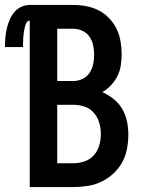

<svg xmlns="http://www.w3.org/2000/svg" viewBox="-61 -755 581 775"><path d="M59 0V-672Q52 -672 47.5 -665.5Q43 -659 41 -652Q39 -645 37.5 -638Q36 -631 35 -623.5Q34 -616 33.5 -609Q33 -602 32.5 -594.5Q32 -587 32 -579.5Q32 -572 32 -565H-41Q-41 -583 -39.5 -601.5Q-38 -620 -34 -638Q-30 -656 -23 -673Q-16 -690 -4.5 -704.5Q7 -719 24 -727Q41 -735 59 -735H235Q261 -735 287.5 -730Q314 -725 337.5 -713Q361 -701 379.5 -681.5Q398 -662 409.5 -638.5Q421 -615 425.5 -588.5Q430 -562 430 -536Q430 -513 426.5 -490.5Q423 -468 413 -448Q403 -428 387.5 -411.5Q372 -395 352 -383Q377 -372 398 -355Q419 -338 432.5 -315Q446 -292 451.5 -265.5Q457 -239 457 -212Q457 -183 451.5 -154Q446 -125 432 -99.5Q418 -74 396 -54Q374 -34 348 -21.5Q322 -9 293 -4.5Q264 0 235 0ZM170 -428H235Q254 -428 272 -436.5Q290 -445 300.5 -461Q311 -477 315 -496Q319 -515 319 -534Q319 -553 315 -572Q311 -591 300.5 -606.5Q290 -622 272 -630.5Q254 -639 235 -639H170ZM170 -96H235Q258 -96 280 -103.5Q302 -111 317.5 -128Q333 -145 339.5 -168Q346 -191 346 -214Q346 -237 339.5 -259.5Q333 -282 318 -299.5Q303 -317 280.5 -324.5Q258 -332 235 -332H170Z"/></svg>

Font: Iosevka SS18
Style: Bold
Weight: 700
Monospace: yes
Designer: Belleve Invis
Foundry: Belleve Invis
Version: Version 25.1.1; ttfautohint (v1.8.4)